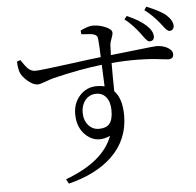

<svg xmlns="http://www.w3.org/2000/svg" viewBox="-60 -900 1064 1042"><g transform="rotate(-5 472.0 -379.0)"><path d="M273 81 260 56Q468 -21 518 -158Q447 -125 392 -170Q340 -213 340 -292Q340 -350 375 -390Q412 -433 471 -433Q490 -433 512 -428Q511 -453 508 -522Q507 -538 507 -546Q386 -532 242 -497Q222 -492 193.5 -481Q165 -470 151 -470Q128 -470 97 -496Q69 -520 60 -543Q52 -562 50 -603L69 -610Q70 -608 73 -604Q93 -574 104 -563Q123 -545 144 -545Q166 -544 339 -567Q458 -583 505 -588Q504 -638 500 -683Q499 -698 494 -704Q489 -710 477 -714Q464 -718 420 -720Q414 -721 411 -721L409 -741Q451 -762 477 -762Q510 -762 544 -748Q580 -733 580 -715Q580 -703 572 -683Q564 -663 563 -651Q562 -644 562 -623Q561 -604 561 -594Q627 -601 714 -611Q798 -621 811 -621Q841 -621 868 -608Q898 -592 898 -570Q898 -544 870 -544Q862 -544 839 -547Q714 -564 561 -551Q561 -527 561 -476Q562 -422 562 -397Q604 -354 604 -262Q604 -130 511 -40Q425 43 273 81ZM462 -201Q501 -201 519 -222Q538 -244 538 -294Q538 -341 517 -367Q497 -392 463 -392Q427 -392 403 -364Q381 -336 381 -297Q381 -255 404 -228Q427 -201 462 -201ZM776 -650Q765 -650 744 -680Q736 -692 731 -698Q693 -748 651 -781L665 -798Q732 -769 767 -737Q802 -705 802 -676Q802 -650 776 -650ZM889 -697Q878 -697 857 -725Q848 -737 843 -743Q804 -791 763 -821L775 -839Q852 -808 880 -783Q914 -752 914 -723Q914 -711 907 -704Q900 -697 889 -697Z"/></g></svg>

Font: Cactus Classical Serif
Style: Regular
Weight: 400
Designer: Henry Chan (via Glyphwiki)、田海東、宇文滿月
Foundry: Moonlit Owen
Version: Version 1.000